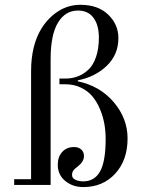

<svg xmlns="http://www.w3.org/2000/svg" viewBox="-20 -758 590 787"><path d="M38.1 0V-23.4H107.4V-465.8Q107.4 -573.2 150.9 -642.6Q178.2 -686 219.2 -712.2Q260.3 -738.3 309.6 -738.3Q381.8 -738.3 423.6 -698Q465.3 -657.7 465.3 -601.6Q465.3 -534.7 418.2 -488.8Q371.1 -442.9 298.8 -428.7V-424.8Q390.6 -405.3 446.8 -338.6Q502.9 -272 502.9 -190.4Q502.9 -101.6 452.4 -46.4Q401.9 8.8 321.3 8.8Q277.8 8.8 247.3 -16.4Q216.8 -41.5 216.8 -83Q216.8 -115.2 235.1 -135.3Q253.4 -155.3 283.2 -155.3Q301.8 -155.3 313 -145.3Q324.2 -135.3 324.2 -117.7Q324.2 -95.2 296.9 -74.2Q284.7 -65.4 280 -58.3Q275.4 -51.3 275.4 -40Q275.4 -27.8 289.1 -21.2Q302.7 -14.6 321.3 -14.6Q367.2 -14.6 390.1 -55.2Q413.1 -95.7 413.1 -189Q413.1 -220.2 407.7 -250.5Q402.3 -280.8 389.9 -310.5Q377.4 -340.3 359.1 -362.5Q340.8 -384.8 312 -398.7Q283.2 -412.6 248 -412.6H223.6V-436H248Q274.9 -436 298.1 -444.6Q321.3 -453.1 341.6 -471.7Q361.8 -490.2 373.5 -524.2Q385.3 -558.1 385.3 -603.5Q385.3 -655.8 363 -685.3Q340.8 -714.8 299.8 -714.8Q247.6 -714.8 217.5 -665Q187.5 -615.2 187.5 -515.6V0Z"/></svg>

Font: Theano Didot
Style: Regular
Weight: 400
Designer: Alexey Kryukov
Version: Version 2.0